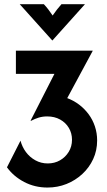

<svg xmlns="http://www.w3.org/2000/svg" viewBox="-20 -653 498 896"><path d="M201.4 222.2Q142.4 222.2 92.7 196.2Q43.1 170.1 12.5 127.8L75.7 3.5Q83.3 32.6 101 56.6Q118.8 80.6 145.1 95.1Q171.5 109.7 202.8 109.7Q234.7 109.7 260.1 95.1Q285.4 80.6 300.7 55.6Q316 30.6 316 -0.7Q316 -31.2 301.4 -55.9Q286.8 -80.6 260.8 -95.1Q234.7 -109.7 200 -109.7Q179.2 -109.7 160.8 -104.2Q142.4 -98.6 124.3 -88.9L122.9 -90.3L234 -308.3H54.2V-416.7H412.5V-415.3L293.8 -195.1Q323.6 -184 349 -164.9Q374.3 -145.8 393.4 -120.1Q412.5 -94.4 422.9 -63.2Q433.3 -31.9 433.3 2.8Q433.3 49.3 414.9 89.2Q396.5 129.2 364.2 159Q331.9 188.9 290.3 205.6Q248.6 222.2 201.4 222.2ZM223.6 -464.6 72.2 -633.3H184.7Q196.5 -620.8 205.9 -608.3Q215.3 -595.8 225.7 -580.6Q236.1 -595.8 245.8 -608.3Q255.6 -620.8 266.7 -633.3H376.4L225 -464.6Z"/></svg>

Font: Afacad Flux
Style: Regular
Weight: 400
Designer: Kristian Moeller
Foundry: Dicotype
Version: Version 1.100